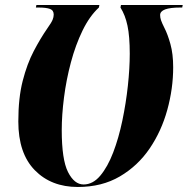

<svg xmlns="http://www.w3.org/2000/svg" viewBox="-20 -734 748 765"><path d="M290 11Q184 11 118.5 -56Q53 -123 53 -250Q53 -344 70.5 -412Q88 -480 114.5 -530.5Q141 -581 168 -620Q185 -644 189.5 -655Q194 -666 194 -676Q194 -693 179 -698.5Q164 -704 133 -704H123L125 -714H376L374 -704Q337 -670 309 -612.5Q281 -555 262.5 -485.5Q244 -416 235 -345.5Q226 -275 226 -216Q226 -98 251 -48.5Q276 1 313 1Q350 1 379.5 -34Q409 -69 431 -126.5Q453 -184 467.5 -253.5Q482 -323 489.5 -392.5Q497 -462 497 -520Q497 -589 488 -631.5Q479 -674 460 -704L462 -714H708L706 -704H698Q618 -704 618 -674Q618 -664 621.5 -653.5Q625 -643 635 -623Q648 -598 659 -558.5Q670 -519 670 -466Q670 -381 646.5 -296Q623 -211 576 -142Q529 -73 457.5 -31Q386 11 290 11Z"/></svg>

Font: Noto Serif Display ExtraCondensed Black
Style: Italic
Weight: 900
Width: 2
Italic angle: -12°
Designer: Monotype Design Team
Foundry: Monotype Imaging Inc.
Version: Version 2.009